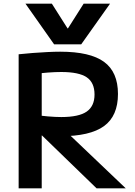

<svg xmlns="http://www.w3.org/2000/svg" viewBox="-20 -1020 733 1040"><path d="M118 -1000H261L346 -866H348L433 -1000H576L420 -780H273ZM81 -726Q117 -730 157 -733Q197 -736 236 -738Q275 -740 306 -740Q468 -740 543.5 -685Q619 -630 619 -511Q619 -392 543.5 -337Q468 -282 306 -282Q268 -282 220.5 -285Q173 -288 129 -292L147 -399Q199 -393 239.5 -389.5Q280 -386 312 -386Q407 -386 449.5 -415.5Q492 -445 492 -508Q492 -573 449.5 -601.5Q407 -630 312 -630Q280 -630 239.5 -627Q199 -624 147 -617L206 -683V0H81ZM503 0 150 -342H302L661 0Z"/></svg>

Font: M PLUS 2 SemiBold
Style: Regular
Weight: 600
Designer: Coji Morishita
Foundry: UNDERFOREST DESIGN
Version: Version 1.001